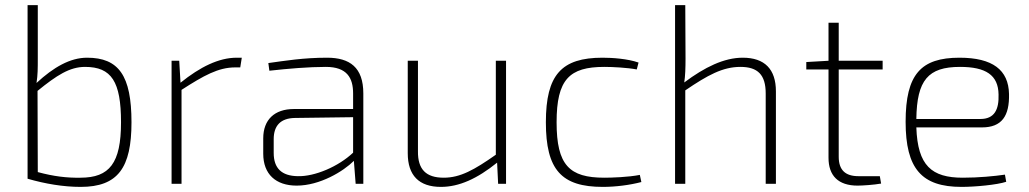

<svg xmlns="http://www.w3.org/2000/svg" viewBox="-20 -720 4032 752"><path d="M321 -494C255 -494 190 -457 123 -395C128 -427 128 -452 128 -492V-700H88V-20C157 0 228 12 296 12C442 12 495 -63 495 -241C495 -424 445 -494 321 -494ZM295 -24C242 -23 191 -29 128 -46L127 -364C202 -425 253 -458 313 -458C417 -458 454 -400 454 -241C454 -81 409 -24 295 -24Z M907 -494C837 -494 764 -458 687 -396L682 -482H652V0H691V-368C778 -424 835 -456 901 -456H921L927 -494Z M1261 -494C1168 -494 1096 -482 1031 -473L1035 -443C1107 -451 1189 -458 1256 -458C1339 -458 1363 -415 1363 -354V-293H1131C1055 -293 1011 -251 1011 -178V-118C1011 -38 1060 7 1142 7C1233 7 1325 -49 1366 -90L1373 0H1403V-354C1403 -456 1350 -494 1261 -494ZM1146 -30C1083 -31 1052 -61 1052 -121V-175C1052 -228 1079 -257 1135 -258L1363 -261V-122C1306 -68 1213 -28 1146 -30Z M1922 -482V-114C1838 -55 1783 -24 1718 -24C1649 -24 1616 -56 1617 -128V-482H1577V-120C1577 -33 1621 12 1707 12C1778 12 1849 -20 1927 -83L1931 0H1962V-482Z M2340 -494C2179 -494 2118 -427 2118 -241C2118 -55 2179 12 2341 12C2391 12 2446 5 2492 -7L2486 -35C2441 -26 2375 -24 2347 -24C2210 -24 2160 -73 2160 -241C2160 -409 2210 -458 2347 -458C2380 -458 2437 -455 2474 -448L2481 -475C2438 -490 2378 -494 2340 -494Z M2889 -494C2816 -494 2740 -457 2660 -397C2664 -423 2665 -455 2665 -491L2664 -700H2624V0H2664V-366C2752 -426 2811 -458 2880 -458C2948 -458 2979 -427 2979 -354V0H3019V-362C3019 -449 2975 -494 2889 -494Z M3437 -448V-482H3265V-631H3225V-482L3138 -477V-448H3225V-102C3225 -32 3263 7 3339 7C3358 7 3403 4 3431 -1L3426 -30H3342C3291 -30 3265 -54 3265 -106V-448Z M3751 -24C3629 -24 3574 -71 3569 -221H3826C3904 -221 3934 -266 3932 -352C3930 -446 3868 -494 3738 -494C3587 -494 3527 -429 3527 -243C3527 -59 3590 12 3746 12C3799 12 3885 4 3921 -8L3916 -36C3875 -30 3813 -24 3751 -24ZM3740 -458C3841 -458 3890 -426 3891 -350C3893 -291 3875 -254 3820 -254H3569C3571 -406 3615 -458 3740 -458Z"/></svg>

Font: Exo 2 Extra Light
Style: Regular
Weight: 250
Designer: Natanael Gama
Version: Version 1.001;PS 001.001;hotconv 1.0.88;makeotf.lib2.5.64775